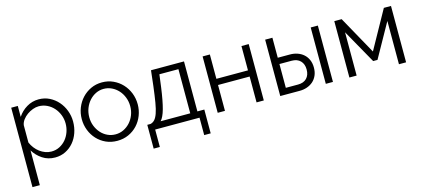

<svg xmlns="http://www.w3.org/2000/svg" viewBox="-58 -1016 3779 1714"><g transform="rotate(-15 1831.0 -158.5)"><path d="M342 10Q276 10 225.5 -23.5Q175 -57 144 -108V213H76V-521H137V-420Q169 -469 220 -499.5Q271 -530 331 -530Q385 -530 430 -507.5Q475 -485 508 -447.5Q541 -410 559.5 -361Q578 -312 578 -260Q578 -205 561 -156Q544 -107 512.5 -70Q481 -33 437.5 -11.5Q394 10 342 10ZM323 -50Q365 -50 399.5 -68Q434 -86 458.5 -115.5Q483 -145 496 -182.5Q509 -220 509 -260Q509 -302 494 -340Q479 -378 453 -407Q427 -436 391.5 -453Q356 -470 315 -470Q289 -470 260.5 -459.5Q232 -449 207.5 -431.5Q183 -414 165.5 -390.5Q148 -367 144 -341V-181Q156 -153 174.5 -129Q193 -105 216.5 -87.5Q240 -70 267 -60Q294 -50 323 -50Z M916 10Q859 10 812 -11.5Q765 -33 730.5 -70Q696 -107 677 -156Q658 -205 658 -259Q658 -314 677.5 -363Q697 -412 731.5 -449Q766 -486 813 -508Q860 -530 916 -530Q972 -530 1019.5 -508Q1067 -486 1101.5 -449Q1136 -412 1155.5 -363Q1175 -314 1175 -259Q1175 -205 1156 -156Q1137 -107 1102.5 -70Q1068 -33 1020.5 -11.5Q973 10 916 10ZM727 -258Q727 -214 742 -176.5Q757 -139 782.5 -110.5Q808 -82 842.5 -66Q877 -50 916 -50Q955 -50 989.5 -66.5Q1024 -83 1050 -111.5Q1076 -140 1091 -178Q1106 -216 1106 -260Q1106 -303 1091 -341.5Q1076 -380 1050 -408.5Q1024 -437 989.5 -453.5Q955 -470 916 -470Q877 -470 843 -453.5Q809 -437 783 -408Q757 -379 742 -340.5Q727 -302 727 -258Z M1210 -59H1240Q1262 -64 1278.5 -81.5Q1295 -99 1308 -135.5Q1321 -172 1331 -231.5Q1341 -291 1352 -380L1368 -521H1673V-59H1737V161H1677V0H1267V161H1210ZM1607 -59V-467H1431L1416 -351Q1399 -227 1379.5 -157Q1360 -87 1333 -59Z M1912 -296H2204V-521H2271V0H2204V-239H1912V0H1845V-521H1912Z M2423 -521H2490V-336H2603Q2639 -336 2671 -325Q2703 -314 2727 -293Q2751 -272 2765 -240.5Q2779 -209 2779 -168Q2779 -127 2765 -95.5Q2751 -64 2727 -43Q2703 -22 2671 -11Q2639 0 2603 0H2423ZM2844 -521H2910V0H2844ZM2603 -58Q2655 -58 2683.5 -87.5Q2712 -117 2712 -168Q2712 -219 2683 -248.5Q2654 -278 2603 -278H2490V-58Z M3325 -170 3520 -521H3586V0H3520V-400L3345 -87H3305L3129 -400V0H3062V-521H3130Z"/></g></svg>

Font: Oxford Sans
Style: Regular
Weight: 400
Designer: Matt McInerney, Pablo Impallari, Rodrigo Fuenzalida
Foundry: Matt McInerney, Pablo Impallari, Rodrigo Fuenzalida
Version: Version 3.000g; ttfautohint (v1.5) -l 8 -r 28 -G 28 -x 14 -D